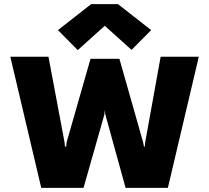

<svg xmlns="http://www.w3.org/2000/svg" viewBox="-20 -911 1014 931"><path d="M180 0 30 -636H215L293 -221L295 -200H301L303 -221L419 -626H559L674 -221L678 -200H682L684 -221L759 -636H944L794 0H589L491 -355L488 -377L486 -355L385 0ZM357 -668 261 -765 422 -891H552L713 -765L618 -669L488 -786Z"/></svg>

Font: Braah One
Style: Regular
Weight: 400
Designer: Ashish Kumar
Foundry: Ashish Kumar
Version: Version 1.001; ttfautohint (v1.8.4.7-5d5b);gftools[0.9.29]